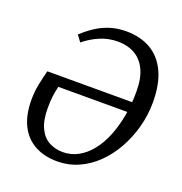

<svg xmlns="http://www.w3.org/2000/svg" viewBox="-127 -796 873 921"><g transform="rotate(20 310.0 -335.0)"><path d="M263 15Q197 15 148 -12Q99 -39 73 -91.5Q47 -144 47 -221Q47 -261 54.5 -299.5Q62 -338 72 -375H541L535 -323H147Q141 -297 137.5 -272.5Q134 -248 134 -210Q134 -148 152.5 -109Q171 -70 203 -53Q235 -36 273 -36Q315 -36 351 -55.5Q387 -75 416 -111Q445 -147 465 -196Q485 -245 496 -304Q507 -363 507 -428Q507 -498 486 -541Q465 -584 428 -604.5Q391 -625 343 -625Q294 -625 251 -606.5Q208 -588 173 -559L149 -591Q177 -617 209 -638.5Q241 -660 279.5 -672.5Q318 -685 363 -685Q436 -685 489 -654Q542 -623 570.5 -561.5Q599 -500 599 -408Q599 -342 582 -280Q565 -218 535 -164.5Q505 -111 463.5 -70.5Q422 -30 371 -7.5Q320 15 263 15Z"/></g></svg>

Font: Source Serif 4 18pt
Style: Italic
Weight: 400
Italic angle: -12°
Designer: Frank Grießhammer
Foundry: Adobe Systems Incorporated
Version: Version 4.004;hotconv 1.0.116;makeotfexe 2.5.65601